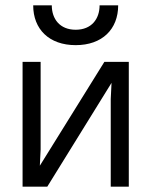

<svg xmlns="http://www.w3.org/2000/svg" viewBox="-20 -703 570 723"><path d="M465 -470H373L130 -79L133 -140V-470H65V0H158L400 -391L397 -330V0H465ZM105 -683C105 -593 165 -533 265 -533C365 -533 425 -593 425 -683H355C355 -632 325 -591 265 -591C205 -591 175 -632 175 -683Z"/></svg>

Font: Kreadon Medium
Style: Regular
Weight: 500
Designer: kohakuno
Foundry: StudioGnu
Version: Version 1.000;Glyphs 3.1.2 (3151)